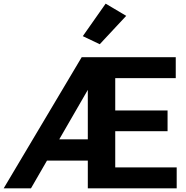

<svg xmlns="http://www.w3.org/2000/svg" viewBox="-42 -1021 1009 1041"><path d="M136 -150.1H499.3V-265.4H180.7ZM-22 0H126L434.1 -533.7V0H916V-113.3H582.8V-309.8H866.5V-421.9H582.8V-597.2H910.9V-710.9H400.9ZM407 -825 498.8 -781.2 642.3 -935.1 530.8 -1001.2Z"/></svg>

Font: Roboto Flex
Style: Regular
Weight: 400
Designer: Berlow after Robertson
Foundry: Google
Version: Version 3.200;gftools[0.9.32]